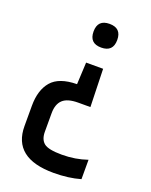

<svg xmlns="http://www.w3.org/2000/svg" viewBox="-133 -654 657 838"><g transform="rotate(20 196.0 -234.5)"><path d="M229 -582Q284 -582 284 -527Q284 -472 229 -472Q174 -472 174 -527Q174 -582 229 -582ZM221 113Q32 113 32 -36V-130Q32 -203 67 -244Q102 -285 185 -286L190 -388H269L274 -212H218Q168 -212 146 -191.5Q124 -171 124 -129V-43Q124 -7 144.5 9.5Q165 26 227.5 26Q290 26 345 7V97Q290 113 221 113Z"/></g></svg>

Font: Khand Medium
Style: Regular
Weight: 500
Designer: Devanagari: Sanchit Sawaria, Jyotish Sonowal; Latin: Satya Rajpurohit
Foundry: Indian Type Foundry
Version: Version 1.100;PS 1.0;hotconv 1.0.78;makeotf.lib2.5.61930; tt